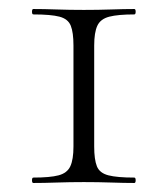

<svg xmlns="http://www.w3.org/2000/svg" viewBox="-20 -406 372 426"><path d="M143 -305Q143 -334 137 -349Q131 -364 112 -369Q93 -374 54 -374Q51 -374 51 -380Q51 -386 54 -386Q77 -386 105.5 -385Q134 -384 166 -384Q198 -384 227 -385Q256 -386 278 -386Q281 -386 281 -380Q281 -374 278 -374Q242 -374 222.5 -369Q203 -364 196 -349Q189 -334 189 -305V-81Q189 -52 195 -37Q201 -22 220.5 -17Q240 -12 278 -12Q281 -12 281 -6Q281 0 278 0Q256 0 227 -1Q198 -2 166 -2Q135 -2 106 -1Q77 0 54 0Q51 0 51 -6Q51 -12 54 -12Q91 -12 110 -17Q129 -22 136 -37Q143 -52 143 -81Z"/></svg>

Font: Cormorant Garamond Light
Style: Regular
Weight: 300
Designer: Christian Thalmann (Catharsis Fonts)
Foundry: Catharsis Fonts
Version: Version 4.001